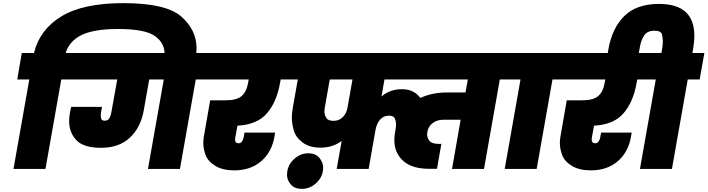

<svg xmlns="http://www.w3.org/2000/svg" viewBox="-20 -1078 4514 1225"><path d="M767 -1058Q1039 -1058 1136.5 -972.5Q1234 -887 1234 -770Q1234 -738 1228 -704L1225 -687H1025L1027 -699Q1030 -718 1030 -735Q1030 -805 967 -849Q904 -893 733 -893Q579 -893 500.5 -854.5Q422 -816 399 -740H476L447 -571H371L270 0H66L167 -571H90L119 -740H197Q233 -889 371.5 -973.5Q510 -1058 767 -1058Z M1336 -740 1306 -571H1229L1128 0H924L1025 -571H932L897 -373Q878 -265 809 -200Q740 -135 625 -135Q512 -135 466.5 -184.5Q421 -234 421 -305Q421 -332 427 -363Q431 -385 434 -396H631L625 -364Q623 -351 623 -340Q623 -330 626.5 -319Q630 -308 649 -308Q668 -308 677.5 -323.5Q687 -339 691 -364L728 -571H425L455 -740Z M1766 -545Q1745 -427 1683 -355Q1621 -283 1495 -276L1481 -199Q1480 -193 1480 -187Q1480 -164 1502 -164Q1515 -164 1523 -174Q1531 -184 1534 -199L1540 -232H1735Q1734 -220 1731 -206Q1714 -107 1646 -49Q1578 9 1475 9Q1401 9 1354 -19.5Q1307 -48 1292 -88.5Q1277 -129 1277 -165Q1277 -186 1281 -209L1321 -438H1419Q1491 -438 1522 -465.5Q1553 -493 1562 -545L1567 -571H1284L1314 -740H1864L1834 -571H1771Z M3246 -571H3169L3068 0H2864L2919 -314H2808Q2769 -314 2741 -293Q2713 -272 2707 -238Q2705 -229 2705 -221Q2705 -198 2720.5 -179Q2736 -160 2780 -160H2796L2768 -1H2719Q2607 -1 2551.5 -52.5Q2496 -104 2496 -183Q2496 -211 2502 -243L2503 -248Q2507 -268 2507 -285Q2507 -303 2499.5 -321.5Q2492 -340 2461 -340Q2428 -340 2405.5 -315.5Q2383 -291 2375 -245L2332 0H2128L2160 -179Q2104 -136 2024 -136Q1954 -136 1910 -169.5Q1866 -203 1854 -247.5Q1842 -292 1842 -327Q1842 -357 1848 -390L1880 -571H1812L1842 -740H3276ZM2108 -307Q2144 -307 2167 -330.5Q2190 -354 2197 -390L2229 -571H2084L2052 -390Q2050 -378 2050 -367Q2050 -345 2061.5 -326Q2073 -307 2108 -307ZM2965 -571H2433L2414 -462Q2439 -485 2472.5 -497Q2506 -509 2545 -509Q2621 -509 2662 -453Q2737 -488 2829 -488H2950ZM2040 15Q2031 62 1992.5 94.5Q1954 127 1906 127Q1859 127 1835 98.5Q1811 70 1811 37Q1811 27 1813 15Q1821 -33 1860 -66.5Q1899 -100 1946 -100Q1994 -100 2018 -70.5Q2042 -41 2042 -6Q2042 4 2040 15Z M3200 0 3301 -571H3224L3254 -740H3611L3581 -571H3505L3404 0Z M4041 -545Q4020 -427 3958 -355Q3896 -283 3770 -276L3756 -199Q3755 -193 3755 -187Q3755 -164 3777 -164Q3790 -164 3798 -174Q3806 -184 3809 -199L3815 -232H4010Q4009 -220 4006 -206Q3989 -107 3921 -49Q3853 9 3750 9Q3676 9 3629 -19.5Q3582 -48 3567 -88.5Q3552 -129 3552 -165Q3552 -186 3556 -209L3596 -438H3694Q3766 -438 3797 -465.5Q3828 -493 3837 -545L3842 -571H3559L3589 -740H4139L4109 -571H4046Z M4474 -740 4444 -571H4368L4267 0H4063L4164 -571H4087L4117 -740H4200L4206 -775Q4209 -796 4209 -815Q4209 -834 4203.5 -858Q4198 -882 4155 -882Q4109 -882 4089 -850.5Q4069 -819 4062 -775L4048 -696H3850L3862 -765Q3886 -900 3964 -976.5Q4042 -1053 4185 -1053Q4410 -1053 4410 -850Q4410 -811 4402 -765L4398 -740Z"/></svg>

Font: Fz Poppins Black
Style: Italic
Weight: 900
Italic angle: -10°
Designer: Ninad Kale (Devanagari), Jonny Pinhorn (Latin)
Foundry: Indian Type Foundry
Version: Vit hóa bi Vntype.Com & FontZin.Com